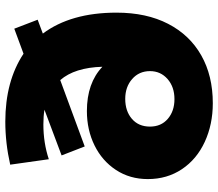

<svg xmlns="http://www.w3.org/2000/svg" viewBox="-68 -720 803 706"><g transform="rotate(-90 333.0 -367.5)"><path d="M639 -340Q639 -230 598 -150.5Q557 -71 482 -28.5Q407 14 306 14Q228 14 164 -15.5Q100 -45 63.5 -99.5Q27 -154 27 -225Q27 -291 60.5 -342Q94 -393 151 -421Q208 -449 277 -449Q380 -449 440 -392Q437 -494 391 -547L147 -457L114 -542L282 -605Q259 -609 228 -609Q160 -609 100 -589L80 -731Q160 -749 238 -749Q387 -749 488 -682L580 -716L613 -630L562 -611Q639 -508 639 -340ZM424 -217Q424 -257 395 -282.5Q366 -308 322 -308Q277 -308 248.5 -283.5Q220 -259 220 -217Q220 -176 248.5 -151.5Q277 -127 321 -127Q366 -127 395 -152.5Q424 -178 424 -217Z"/></g></svg>

Font: Montserrat Alternates ExtraBold
Style: Regular
Weight: 800
Designer: Julieta Ulanovsky
Foundry: Julieta Ulanovsky
Version: Version 7.200